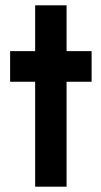

<svg xmlns="http://www.w3.org/2000/svg" viewBox="-20 -701 380 721"><path d="M18 -509H112V-681H230V-509H324V-394H230V0H112V-394H18Z"/></svg>

Font: Do Hyeon
Style: Regular
Weight: 400
Version: Version 1.001